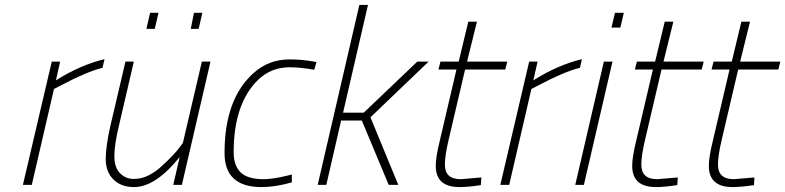

<svg xmlns="http://www.w3.org/2000/svg" viewBox="-20 -750 3186 779"><path d="M73 0 190 -500H224L207 -424Q307 -487 404 -510L396 -475Q332 -459 232 -406L199 -389L109 0Z M574 -633 589 -698H623L608 -633ZM754 -633 767 -698H801L786 -633ZM709 -113Q611 9 524 9Q471 9 440 -22Q409 -53 409 -104.5Q409 -156 428 -240L489 -500H523L463 -242Q444 -164 444 -117Q444 -70 467 -47Q490 -24 522.5 -24Q555 -24 584 -39Q613 -54 636 -76Q686 -121 711 -155L722 -170L799 -500H834L718 0H683Z M1155 -509Q1203 -509 1248 -501L1264 -498L1255 -467Q1198 -477 1155 -477Q1080 -477 1027 -426Q928 -329 928 -132Q928 -78 956.5 -50.5Q985 -23 1049 -23Q1086 -23 1144 -37L1164 -42V-10Q1097 9 1041 9Q891 9 891 -129Q891 -347 1007 -452Q1069 -509 1155 -509Z M1304 0H1269L1438 -730H1473L1372 -293H1456L1673 -500H1719L1483 -274L1596 0H1557L1448 -261H1364Z M1785 -82Q1785 -23 1849 -23L1933 -30L1931 1Q1880 9 1844 9Q1748 9 1748 -77Q1748 -114 1765 -182L1832 -468H1759L1767 -500H1841L1880 -662H1915L1875 -500H2038L2030 -468H1867L1800 -182Q1785 -118 1785 -82Z M2010 0 2127 -500H2161L2144 -424Q2244 -487 2341 -510L2333 -475Q2269 -459 2169 -406L2136 -389L2046 0Z M2314 0 2430 -500H2465L2349 0ZM2461 -638 2475 -698H2511L2497 -638Z M2582 -82Q2582 -23 2646 -23L2730 -30L2728 1Q2677 9 2641 9Q2545 9 2545 -77Q2545 -114 2562 -182L2629 -468H2556L2564 -500H2638L2677 -662H2712L2672 -500H2835L2827 -468H2664L2597 -182Q2582 -118 2582 -82Z M2893 -82Q2893 -23 2957 -23L3041 -30L3039 1Q2988 9 2952 9Q2856 9 2856 -77Q2856 -114 2873 -182L2940 -468H2867L2875 -500H2949L2988 -662H3023L2983 -500H3146L3138 -468H2975L2908 -182Q2893 -118 2893 -82Z"/></svg>

Font: Titillium Web ExtraLight
Style: Italic
Weight: 275
Italic angle: -13°
Version: Version 1.002;PS 57.000;hotconv 1.0.70;makeotf.lib2.5.55311